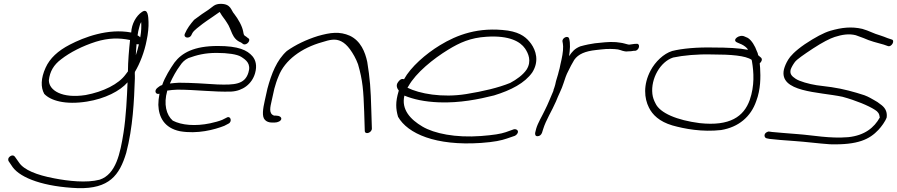

<svg xmlns="http://www.w3.org/2000/svg" viewBox="-20 -714 4663 998"><path d="M23 112C22 117 23 121 25 124L46 155C89 213 211 257 385 264C548 268 601 197 636 81C671 -52 677 -191 681 -306V-321C681 -326 680 -333 681 -340C707 -383 731 -445 742 -503C750 -539 753 -576 752 -600C751 -625 750 -674 718 -652C688 -632 664 -590 662 -545C541 -568 416 -520 343 -482C281 -450 239 -411 217 -362C192 -307 191 -260 210 -226C243 -191 319 -168 432 -186C526 -201 604 -241 643 -286C640 -209 635 -106 622 -24C605 83 583 192 498 220C430 238 334 227 262 213C171 196 104 169 79 131L57 100C55 97 50 94 45 94C36 94 25 102 23 112ZM234 -297C239 -342 259 -377 298 -406C344 -442 409 -475 478 -497C543 -517 599 -518 656 -506C651 -460 645 -392 645 -343L633 -327C597 -277 517 -237 425 -220C303 -201 234 -244 234 -297ZM704 -573C706 -583 709 -592 714 -599C715 -576 715 -553 709 -520C705 -523 701 -528 695 -530C697 -545 700 -560 704 -573ZM690 -485C694 -483 698 -483 702 -484C698 -466 693 -447 686 -427C687 -448 688 -468 690 -485Z M799 -258C779 -243 789 -220 809 -227C805 -206 803 -187 803 -169C805 -105 834 -49 915 -32C1006 -16 1095 -40 1146 -60L1167 -71C1189 -81 1179 -116 1157 -102L1135 -91C1118 -84 1095 -78 1072 -73C995 -57 924 -63 878 -87C844 -117 830 -173 849 -241V-243C866 -246 883 -247 902 -248C999 -248 1091 -235 1182 -238C1241 -241 1290 -277 1306 -334C1317 -373 1309 -402 1292 -422C1265 -453 1220 -475 1112 -475C988 -475 925 -439 887 -389C866 -359 837 -313 823 -272C812 -269 807 -264 799 -258ZM863 -280C878 -314 897 -348 916 -373C927 -390 940 -403 959 -412C1003 -428 1045 -439 1106 -439C1163 -439 1212 -432 1233 -419C1260 -402 1286 -382 1271 -336C1252 -275 1199 -272 1110 -275C1047 -279 975 -284 910 -284C894 -283 878 -282 863 -280ZM941 -539C931 -516 966 -511 975 -532L980 -542C988 -557 1017 -577 1033 -590C1061 -611 1095 -632 1122 -652C1123 -651 1124 -649 1125 -647C1136 -627 1147 -617 1159 -597C1185 -561 1183 -512 1233 -493L1244 -485C1263 -475 1288 -508 1269 -516L1259 -524C1246 -530 1247 -536 1244 -550C1239 -579 1218 -615 1198 -641C1180 -660 1182 -694 1127 -694C1114 -694 1101 -691 1091 -684C1072 -669 1054 -656 1030 -641L989 -611C970 -589 953 -567 941 -539Z M1356 -190C1347 -150 1340 -108 1357 -91C1365 -82 1378 -77 1394 -77H1407C1424 -77 1440 -85 1442 -95C1444 -105 1432 -113 1415 -113H1405C1375 -123 1385 -158 1392 -190L1406 -253C1412 -274 1418 -295 1428 -318C1460 -401 1547 -465 1655 -495C1693 -507 1723 -515 1754 -499C1770 -491 1785 -477 1799 -458C1815 -436 1830 -410 1841 -380C1866 -294 1869 -243 1873 -133L1876 -36C1875 -11 1912 -23 1913 -45L1910 -142C1907 -254 1903 -305 1889 -392C1878 -444 1855 -501 1799 -528C1745 -552 1697 -545 1633 -527C1572 -508 1516 -481 1471 -449C1418 -401 1391 -331 1370 -253Z M2049 -287C2036 -270 2045 -253 2053 -243L2052 -240C2035 -183 2037 -149 2049 -107C2099 -19 2245 45 2480 29C2550 24 2586 16 2615 6L2656 -8C2661 -10 2665 -14 2668 -18C2680 -34 2665 -45 2651 -42L2609 -27C2583 -18 2545 -12 2480 -7C2348 3 2237 -20 2176 -56C2113 -93 2065 -145 2082 -217C2129 -198 2185 -185 2263 -182C2369 -178 2469 -198 2548 -218C2636 -245 2708 -282 2747 -338C2784 -397 2765 -452 2741 -486C2719 -516 2690 -544 2620 -555C2466 -576 2354 -532 2267 -479C2193 -434 2115 -366 2080 -302C2066 -308 2055 -296 2049 -287ZM2098 -258 2103 -266C2142 -336 2233 -409 2310 -456C2369 -492 2425 -518 2509 -523C2628 -531 2685 -497 2709 -462C2726 -437 2745 -396 2717 -352C2698 -324 2664 -300 2632 -283C2571 -258 2490 -239 2403 -225C2278 -205 2160 -227 2098 -258Z M2762 -25C2760 -15 2763 -6 2773 -6C2785 -6 2792 -12 2797 -23L2803 -42C2818 -91 2849 -138 2870 -187C2882 -219 2900 -251 2909 -281C2916 -303 2924 -327 2934 -345L2948 -373L2965 -403C2986 -433 3022 -448 3078 -454L3105 -457C3136 -461 3172 -460 3192 -457C3209 -454 3223 -444 3244 -447C3253 -447 3268 -448 3275 -450H3282C3305 -454 3310 -491 3286 -486H3280C3270 -484 3261 -484 3251 -482C3247 -482 3244 -483 3240 -484L3225 -488C3218 -490 3212 -491 3205 -492L3182 -495C3144 -498 3105 -492 3072 -489L3037 -483C3024 -480 3009 -477 2996 -473C2967 -461 2954 -446 2938 -422C2943 -457 2945 -487 2939 -511C2935 -534 2899 -517 2904 -497C2905 -488 2907 -485 2907 -473C2908 -446 2901 -413 2893 -379C2890 -365 2888 -352 2884 -341C2880 -322 2874 -308 2870 -292L2866 -274C2864 -266 2861 -257 2858 -249C2857 -247 2856 -245 2857 -243C2842 -209 2829 -174 2812 -141C2797 -109 2776 -76 2767 -45Z M3362 -348C3322 -273 3329 -202 3353 -155C3371 -118 3407 -82 3475 -62C3539 -44 3630 -27 3728 -38C3819 -53 3883 -107 3911 -189C3934 -249 3934 -314 3931 -361L3929 -385C3939 -393 3944 -406 3936 -414L3921 -427C3920 -435 3917 -442 3914 -448C3905 -474 3887 -505 3867 -517L3851 -524C3824 -538 3783 -507 3810 -494L3826 -487C3837 -483 3852 -475 3863 -463C3865 -461 3866 -458 3868 -455C3823 -464 3761 -467 3689 -467C3603 -469 3526 -462 3474 -449C3429 -435 3386 -393 3362 -348ZM3371 -226C3362 -306 3413 -394 3479 -415C3530 -426 3605 -433 3679 -431C3780 -431 3855 -425 3887 -403L3889 -393C3898 -339 3903 -269 3877 -194C3846 -108 3774 -57 3617 -74C3500 -89 3410 -126 3387 -177C3379 -192 3373 -208 3371 -226Z M3964 -26C3949 -17 3952 2 3965 5L3980 8C4007 11 4058 16 4109 19C4169 23 4235 32 4295 36C4440 40 4500 10 4546 -39C4561 -55 4582 -83 4589 -104C4593 -138 4577 -158 4555 -173C4547 -180 4536 -187 4523 -194C4510 -201 4497 -210 4473 -219C4421 -236 4364 -252 4302 -261L4225 -271C4186 -277 4135 -291 4115 -305C4096 -318 4084 -329 4090 -353C4094 -364 4101 -377 4112 -392C4123 -406 4156 -429 4206 -462C4255 -494 4294 -514 4319 -522C4357 -534 4392 -540 4428 -531L4469 -516C4501 -501 4541 -491 4574 -482L4594 -475C4614 -466 4635 -505 4614 -509L4593 -516C4581 -521 4570 -525 4555 -530C4519 -540 4498 -554 4462 -564C4405 -577 4355 -571 4296 -554C4262 -544 4217 -520 4163 -484C4111 -448 4087 -421 4077 -404C4066 -386 4059 -369 4055 -354C4027 -234 4236 -237 4359 -211C4429 -192 4494 -165 4528 -143C4544 -133 4551 -123 4553 -103C4524 -51 4475 -10 4389 -1C4291 7 4208 -11 4125 -17C4075 -20 4023 -26 3993 -28L3979 -30C3974 -31 3969 -29 3964 -26Z"/></svg>

Font: Stray Cat
Style: SuExtObl
Weight: 400
Version: Version 1.0